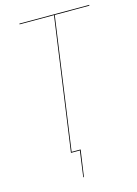

<svg xmlns="http://www.w3.org/2000/svg" viewBox="-122 -746 674 945"><g transform="rotate(-15 215.0 -274.0)"><path d="M73.7 -680.2H430.2L428.7 -676.3H252.9L158.7 -3.9H204.6L185.1 131.8H181.6L199.7 0H154.3L249 -676.3H73.7Z"/></g></svg>

Font: Fira Sans Compressed Four
Style: Italic
Weight: 100
Width: 3
Italic angle: -8°
Designer: Carrois Corporate & Edenspiekermann AG
Foundry: Carrois Corporate GbR & Edenspiekermann AG
Version: Version 4.203;PS 004.203;hotconv 1.0.88;makeotf.lib2.5.64775